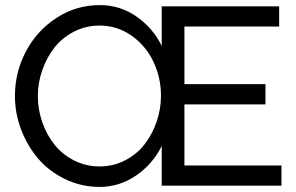

<svg xmlns="http://www.w3.org/2000/svg" viewBox="-20 -735 1171 760"><path d="M1094.2 -80.1V0H620.1V-157.2Q585 -85.9 519 -40.5Q453.1 4.9 374 4.9Q301.8 4.9 238 -25.9Q174.3 -56.6 131.3 -106.9Q88.4 -157.2 63.7 -221.9Q39.1 -286.6 39.1 -355Q39.1 -448.7 82.5 -531.2Q126 -613.8 203.9 -664.3Q281.7 -714.8 375 -714.8Q455.6 -714.8 520.5 -669.4Q585.4 -624 620.1 -553.2V-710H1085V-629.9H710V-401.9H1030.8V-321.8H710V-80.1ZM617.2 -356Q617.2 -428.2 586.9 -491.5Q556.6 -554.7 500.2 -594.2Q443.8 -633.8 374 -633.8Q319.3 -633.8 272.5 -609.6Q225.6 -585.4 195.1 -546.1Q164.6 -506.8 147.2 -457Q129.9 -407.2 129.9 -355Q129.9 -300.8 147.7 -250.2Q165.5 -199.7 196.8 -161.1Q228 -122.6 274.2 -99.4Q320.3 -76.2 374 -76.2Q428.7 -76.2 475.3 -100.3Q522 -124.5 552.5 -164.1Q583 -203.6 600.1 -253.4Q617.2 -303.2 617.2 -356Z"/></svg>

Font: Rawline Medium
Style: Regular
Weight: 500
Designer: Matt McInerney, Pablo Impallari, Rodrigo Fuenzalida
Foundry: Matt McInerney, Pablo Impallari, Rodrigo Fuenzalida
Version: Version 4.020;PS 004.020;hotconv 1.0.88;makeotf.lib2.5.64775